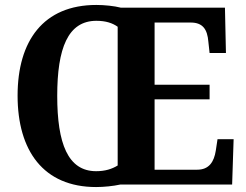

<svg xmlns="http://www.w3.org/2000/svg" viewBox="-20 -745 993 775"><path d="M368 10C399 10 438 6 465 0H917L923 -183H858L851 -137C844 -92 824 -60 776 -60H604V-344H826V-403H604V-654H750C799 -654 817 -626 821 -577L826 -531H892L888 -714H468C441 -721 401 -725 369 -725C155 -725 51 -580 51 -359C51 -137 155 10 368 10ZM368 -54C254 -54 211 -166 211 -358C211 -550 254 -661 369 -661C407 -661 434 -652 455 -637V-77C432 -63 405 -54 368 -54Z"/></svg>

Font: Noto Serif Myanmar SemiCondensed
Style: Bold
Weight: 700
Width: 4
Designer: Ben Mitchell and the Monotype Design Team
Foundry: Monotype Imaging Inc.
Version: Version 2.106